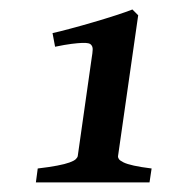

<svg xmlns="http://www.w3.org/2000/svg" viewBox="-20 -686 368 405"><path d="M295.4 -301.3H55.7L59.6 -330.6Q84.5 -333.5 100.8 -336.7Q117.2 -339.8 126.7 -343.3Q136.2 -346.7 139.9 -350.3Q143.6 -354 144 -356.9L173.3 -563Q175.3 -574.7 175.5 -581.3Q175.8 -587.9 171.9 -591.8Q170.4 -593.8 166.3 -594.7Q162.1 -595.7 153.6 -595.5Q145 -595.2 131.1 -593.5Q117.2 -591.8 96.2 -587.4L90.8 -616.2Q104.5 -619.1 128.2 -625.5Q151.9 -631.8 177 -639.2Q202.1 -646.5 224.6 -653.8Q247.1 -661.1 259.3 -666L271.5 -653.8L229 -356.9Q228.5 -354 230.7 -350.6Q232.9 -347.2 240.5 -343.5Q248 -339.8 262.2 -336.7Q276.4 -333.5 299.8 -330.6Z"/></svg>

Font: Gentium Basic
Style: Bold Italic
Weight: 700
Italic angle: -8°
Designer: J. Victor Gaultney and Annie Olsen
Foundry: SIL International
Version: Version 1.102; 2013; Maintenance release